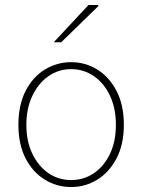

<svg xmlns="http://www.w3.org/2000/svg" viewBox="-20 -740 572 772"><path d="M266 12Q209 12 160.5 -17.5Q112 -47 83 -103Q54 -159 54 -238Q54 -318 83 -374.5Q112 -431 160.5 -460.5Q209 -490 266 -490Q323 -490 371 -460.5Q419 -431 448.5 -374.5Q478 -318 478 -238Q478 -159 448.5 -103Q419 -47 371 -17.5Q323 12 266 12ZM266 -16Q317 -16 358 -44Q399 -72 422.5 -122Q446 -172 446 -238Q446 -304 422.5 -354.5Q399 -405 358 -433.5Q317 -462 266 -462Q215 -462 174.5 -433.5Q134 -405 110 -354.5Q86 -304 86 -238Q86 -172 110 -122Q134 -72 174.5 -44Q215 -16 266 -16ZM196 -570 336 -720H374L376 -716L226 -570Z"/></svg>

Font: Source Sans 3 ExtraLight ExtraLight
Style: Regular
Weight: 250
Version: Version 3.052;hotconv 1.1.0;makeotfexe 2.6.0